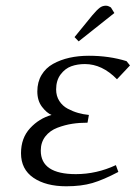

<svg xmlns="http://www.w3.org/2000/svg" viewBox="-20 -651 479 678"><path d="M54.2 -109.9Q54.2 -163.6 86.2 -198.2Q118.2 -232.9 162.1 -245.1Q145 -252 128.4 -273.7Q111.8 -295.4 111.8 -328.1Q111.8 -361.3 126.7 -386.2Q141.6 -411.1 167.5 -425.5Q193.4 -439.9 225.1 -447Q256.8 -454.1 293.9 -454.1Q365.7 -454.1 426.8 -435.1L439 -419.9L393.1 -371.1Q340.8 -424.8 279.8 -424.8Q253.4 -424.8 231.7 -417Q210 -409.2 194.1 -388.2Q178.2 -367.2 178.2 -335Q178.2 -312 189.5 -294.4Q200.7 -276.9 219.2 -267.1Q237.8 -257.3 255.9 -252.2Q273.9 -247.1 293.9 -245.1L289.1 -217.8Q260.7 -217.8 235.1 -213.9Q209.5 -210 182.9 -200Q156.2 -189.9 140.1 -169.2Q124 -148.4 124 -119.1Q124 -36.1 248 -36.1Q320.8 -36.1 389.2 -67.9L397.9 -43.9Q345.2 -16.1 306.2 -4.6Q267.1 6.8 213.9 6.8Q142.1 6.8 98.1 -23.2Q54.2 -53.2 54.2 -109.9ZM243.2 -520 306.2 -597.2Q322.3 -616.2 332 -623.5Q341.8 -630.9 354 -630.9Q358.4 -630.9 362.8 -629.2Q367.2 -627.4 369.6 -626L372.1 -624L383.8 -605L257.8 -504.9Z"/></svg>

Font: Dehuti Alt
Style: Italic
Weight: 400
Version: Version 1.2